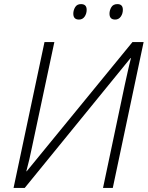

<svg xmlns="http://www.w3.org/2000/svg" viewBox="-20 -920 725 940"><path d="M46.4 0 197.8 -713.9H246.1L137.7 -204.6Q131.3 -172.4 123.8 -140.4Q116.2 -108.4 108.9 -81.5H110.8L628.4 -713.9H683.1L532.2 0H484.4L590.8 -503.9Q598.6 -539.1 606 -572.5Q613.3 -606 621.1 -635.3L619.1 -635.7L101.1 0ZM543.9 -824.2Q516.1 -824.2 516.1 -853Q516.1 -869.6 525.1 -884.8Q534.2 -899.9 554.7 -899.9Q581.5 -899.9 581.5 -872.1Q581.5 -853 571.3 -838.6Q561 -824.2 543.9 -824.2ZM366.7 -824.2Q338.9 -824.2 338.9 -853Q338.9 -869.6 347.9 -884.8Q356.9 -899.9 376.5 -899.9Q404.3 -899.9 404.3 -872.1Q404.3 -853 394.3 -838.6Q384.3 -824.2 366.7 -824.2Z"/></svg>

Font: Open Sans Light
Style: Italic
Weight: 300
Italic angle: -12°
Designer: Monotype Design Team
Foundry: Monotype Imaging Inc.
Version: Version 3.003; ttfautohint (v1.8.4)